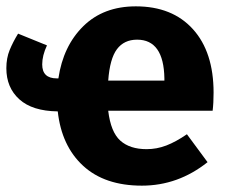

<svg xmlns="http://www.w3.org/2000/svg" viewBox="-24 -568 722 605"><path d="M646 -219H317Q325 -152 355 -125Q385 -98 438 -98Q470 -98 500 -109.5Q530 -121 565 -145L630 -57Q537 17 423 17Q306 17 238 -45.5Q170 -108 158 -217Q78 -218 37 -255Q-4 -292 -4 -353Q-4 -385 6.5 -410.5Q17 -436 33 -462L124 -425Q109 -393 109 -365Q109 -321 155 -321H160Q175 -423 238.5 -485.5Q302 -548 404 -548Q519 -548 584 -476Q649 -404 649 -276Q649 -243 646 -219ZM494 -321Q492 -443 408 -443Q367 -443 344.5 -413Q322 -383 317 -314H494Z"/></svg>

Font: Fira Sans BGR
Style: Bold
Weight: 700
Designer: bBox Type GmbH & Carrois Corporate GbR & Edenspiekermann AG
Foundry: bBox Type GmbH & Carrois Corporate GbR & Edenspiekermann AG
Version: Version 4.301